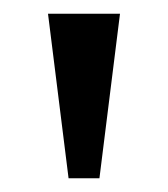

<svg xmlns="http://www.w3.org/2000/svg" viewBox="-20 -734 245 280"><path d="M80 -474 50 -714H155L125 -474Z"/></svg>

Font: Noto Serif Lao ExtraCondensed Medium
Style: Regular
Weight: 500
Width: 2
Designer: Monotype Design Team
Foundry: Monotype Imaging Inc.
Version: Version 2.003; ttfautohint (v1.8.4.7-5d5b)